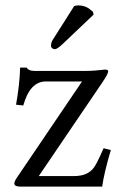

<svg xmlns="http://www.w3.org/2000/svg" viewBox="-20 -693 452 713"><path d="M255.4 -670.4Q261.2 -672.9 270 -672.9Q299.3 -672.9 318.8 -654.3Q318.8 -654.3 325.2 -649.4L327.6 -638.7L212.9 -529.8Q191.9 -510.3 184.1 -510.3Q178.2 -510.3 173.8 -513.9Q169.4 -517.6 169.4 -522.5Q169.4 -535.2 175.8 -544.9ZM106.4 -429.7H301.8Q314.9 -429.7 330.8 -430.9Q346.7 -432.1 357.4 -433.3Q368.2 -434.6 368.7 -434.6Q381.8 -434.6 381.8 -428.7Q381.8 -418.9 359.9 -386.7L124 -39.1H253.4Q281.7 -39.1 299.8 -47.4Q317.9 -55.7 328.4 -70.3Q338.9 -85 352.1 -114.3L364.7 -142.6L391.6 -135.7Q366.7 -52.2 359.4 0H55.7Q33.2 0 33.2 -11.7Q33.2 -19 42 -32.2L284.7 -390.6H150.4Q91.3 -390.6 66.4 -301.3L39.6 -304.2Q53.2 -380.9 54.7 -441.9H79.6Q81.1 -437 88.4 -433.3Q95.7 -429.7 106.4 -429.7Z"/></svg>

Font: Libertinage
Style: f
Weight: 400
Designer: OSP
Foundry: OSP
Version: Version 1.0; 2008; OFL relea